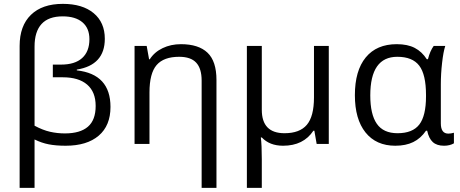

<svg xmlns="http://www.w3.org/2000/svg" viewBox="-20 -730 2335 974"><path d="M298.8 -710.4Q398.4 -710.4 455.1 -663.3Q511.7 -616.2 511.7 -533.2Q511.7 -399.9 369.6 -377V-373Q540.5 -354 540.5 -187.5Q540.5 -92.8 480.7 -41.7Q420.9 9.3 313 9.3Q263.7 9.3 227.3 2.2Q190.9 -4.9 155.3 -22.5V223.1H79.6V-497.1Q79.6 -599.1 137 -654.8Q194.3 -710.4 298.8 -710.4ZM297.9 -647Q226.1 -647 190.7 -608.2Q155.3 -569.3 155.3 -494.1V-92.3Q197.3 -69.8 233.9 -61.5Q270.5 -53.2 309.1 -53.2Q386.7 -53.2 426 -87.2Q465.3 -121.1 465.3 -192.4Q465.3 -263.7 422.1 -300.8Q378.9 -337.9 298.8 -337.9H248V-402.3H289.6Q359.9 -402.3 396.7 -435.5Q433.6 -468.8 433.6 -531.2Q433.6 -586.9 398.2 -616.9Q362.8 -647 297.9 -647Z M1002.9 223.1V-321.3Q1002.9 -382.3 975.3 -412.1Q947.8 -441.9 888.7 -441.9Q810.5 -441.9 774.4 -399.9Q738.3 -357.9 738.3 -260.7V0H662.6V-497.1H724.1L736.3 -429.2H739.7Q763.2 -465.8 804.9 -485.8Q846.7 -505.9 897.9 -505.9Q987.3 -505.9 1032.7 -462.6Q1078.1 -419.4 1078.1 -324.2V223.1Z M1308.1 -172.9Q1308.1 -54.2 1423.3 -54.2Q1500.5 -54.2 1536.6 -96.9Q1572.8 -139.6 1572.8 -235.8V-497.1H1647.9V0H1586.4L1574.7 -66.9H1569.8Q1519.5 9.3 1416 9.3Q1347.7 9.3 1308.1 -32.7H1303.2Q1308.1 5.4 1308.1 78.1V223.1H1232.4V-497.1H1308.1Z M1996.6 -54.2Q2073.2 -54.2 2107.2 -98.4Q2141.1 -142.6 2141.1 -241.2V-248Q2141.1 -352.1 2106.7 -397Q2072.3 -441.9 1995.6 -441.9Q1858.4 -441.9 1858.4 -246.1Q1858.4 -149.9 1891.6 -102.1Q1924.8 -54.2 1996.6 -54.2ZM1985.4 9.3Q1888.2 9.3 1834.2 -58.1Q1780.3 -125.5 1780.3 -247.1Q1780.3 -371.6 1835.4 -438.7Q1890.6 -505.9 1992.7 -505.9Q2047.9 -505.9 2084.2 -486.8Q2120.6 -467.8 2145 -429.7H2150.9Q2161.6 -471.7 2180.2 -497.1H2238.8Q2229 -467.3 2222.7 -411.4Q2216.3 -355.5 2216.3 -302.7V-104Q2216.3 -52.2 2254.4 -52.2Q2267.6 -52.2 2282.7 -56.6V-2.9Q2261.7 9.3 2232.4 9.3Q2195.8 9.3 2175.5 -9.3Q2155.3 -27.8 2147 -66.9H2141.1Q2114.3 -27.8 2076.4 -9.3Q2038.6 9.3 1985.4 9.3Z"/></svg>

Font: Bpm'online Open Sans
Style: Regular
Weight: 400
Foundry: Ascender Corporation
Version: Version 1.10